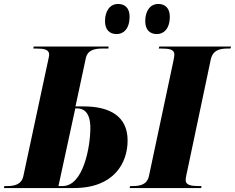

<svg xmlns="http://www.w3.org/2000/svg" viewBox="-44 -949 1186 969"><path d="M748 -777C779 -777 813 -800 813 -865C813 -908 789 -929 755 -929C714 -929 689 -894 689 -842C689 -799 712 -777 748 -777ZM545 -777C576 -777 610 -800 610 -865C610 -908 587 -929 552 -929C511 -929 486 -894 486 -842C486 -799 509 -777 545 -777ZM-24 0H329C532 0 600 -127 600 -240C600 -361 512 -412 378 -412H337L389 -655C398 -697 434 -704 473 -704H503L504 -714H126L124 -704H138C176 -704 204 -700 204 -674C204 -665 200 -649 195 -626L74 -61C65 -17 28 -10 -9 -10H-22ZM610 0H971L973 -10H961C922 -10 893 -14 893 -40C893 -52 897 -67 902 -91L1020 -650C1031 -697 1066 -704 1107 -704H1119L1122 -714H760L757 -704H769C809 -704 836 -700 836 -674C836 -669 835 -659 830 -636L708 -62C699 -17 663 -10 625 -10H613ZM272 -10H251L336 -402H345C381 -402 412 -379 412 -303C412 -209 377 -10 272 -10Z"/></svg>

Font: Noto Serif Display SemiCondensed Black
Style: Italic
Weight: 900
Width: 4
Italic angle: -12°
Designer: Monotype Design Team
Foundry: Monotype Imaging Inc.
Version: Version 2.009